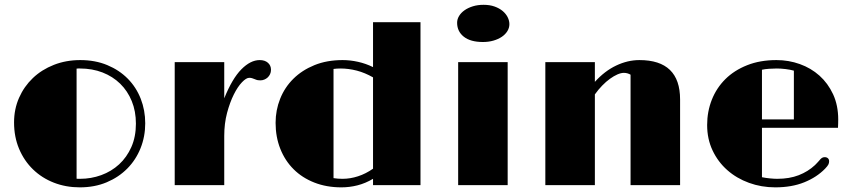

<svg xmlns="http://www.w3.org/2000/svg" viewBox="-20 -785 3613 814"><path d="M39.6 -266.1Q39.6 -322.3 60.8 -370.4Q82 -418.5 119.4 -454.1Q156.7 -489.7 208.3 -510Q259.8 -530.3 320.3 -530.3Q383.8 -530.3 434.8 -509Q485.8 -487.8 521.7 -451.4Q557.6 -415 576.7 -366.2Q595.7 -317.4 595.7 -262.2Q595.7 -206.1 575.9 -156.7Q556.2 -107.4 519.8 -70.6Q483.4 -33.7 432.4 -12.2Q381.3 9.3 318.4 9.3Q259.3 9.3 208.5 -10.5Q157.7 -30.3 120.1 -66.7Q82.5 -103 61 -153.8Q39.6 -204.6 39.6 -266.1ZM304.7 -27.3Q308.6 -26.9 312.3 -26.9Q315.9 -26.9 319.3 -26.9Q366.2 -26.9 409.2 -42.5Q452.1 -58.1 484.9 -88.1Q517.6 -118.2 536.9 -161.6Q556.2 -205.1 556.2 -260.7Q556.2 -313.5 538.6 -356.4Q521 -399.4 489.5 -430.2Q458 -460.9 414.6 -477.8Q371.1 -494.6 318.8 -494.6Q314.9 -494.6 311.5 -494.6Q308.1 -494.6 304.7 -494.1Z M720.7 -521.5H930.7V-368.2Q964.4 -451.7 1003.2 -491Q1042 -530.3 1081.1 -530.3Q1103 -530.3 1116 -518.8Q1128.9 -507.3 1128.9 -489.3Q1128.9 -479 1125 -470.7Q1121.1 -462.4 1114.7 -456.5Q1108.4 -450.7 1100.3 -447.5Q1092.3 -444.3 1084 -444.3Q1078.1 -444.3 1073 -445.1Q1067.9 -445.8 1059.1 -449.7Q1053.7 -452.1 1048.3 -453.6Q1043 -455.1 1036.6 -455.1Q1023.9 -455.1 1005.9 -436.3Q987.8 -417.5 971.2 -384.3Q954.6 -351.1 942.6 -306.2Q930.7 -261.2 930.7 -208.5V0H720.7Z M1148.4 -264.2Q1148.4 -317.9 1167.7 -366.2Q1187 -414.6 1223.6 -450.9Q1260.3 -487.3 1313 -508.8Q1365.7 -530.3 1432.6 -530.3Q1464.8 -530.3 1497.8 -522.9Q1530.8 -515.6 1561.5 -500.5V-690.9H1762.7V0H1561.5V-26.9Q1529.3 -7.8 1495.8 0.7Q1462.4 9.3 1427.2 9.3Q1364.3 9.3 1312.7 -11Q1261.2 -31.2 1224.9 -67.4Q1188.5 -103.5 1168.5 -153.8Q1148.4 -204.1 1148.4 -264.2ZM1394 -29.8Q1402.8 -28.3 1412.8 -27.6Q1422.9 -26.9 1432.1 -26.9Q1464.8 -26.9 1497.8 -37.6Q1530.8 -48.3 1561.5 -69.8V-457Q1527.3 -476.6 1492.7 -485.6Q1458 -494.6 1422.9 -494.6Q1415.5 -494.6 1408.2 -494.1Q1400.9 -493.7 1394 -492.7Z M2027.3 -606.9Q1974.6 -606.9 1946.3 -629.4Q1918 -651.9 1918 -688.5Q1918 -703.6 1926.3 -717.3Q1934.6 -731 1949.5 -741.5Q1964.4 -752 1984.9 -758.3Q2005.4 -764.6 2030.3 -764.6Q2056.6 -764.6 2076.9 -757.3Q2097.2 -750 2111.1 -738.3Q2125 -726.6 2132.3 -711.9Q2139.6 -697.3 2139.6 -682.6Q2139.6 -667 2131.1 -653.1Q2122.6 -639.2 2107.4 -628.9Q2092.3 -618.7 2071.8 -612.8Q2051.3 -606.9 2027.3 -606.9ZM1922.4 -521.5H2132.3V0H1922.4Z M2292 -521.5H2502V-438Q2543.5 -483.9 2592.3 -507.1Q2641.1 -530.3 2690.9 -530.3Q2863.3 -530.3 2863.3 -363.3V0H2653.3V-468.3Q2647.9 -471.7 2640.6 -473.9Q2633.3 -476.1 2625 -476.1Q2612.8 -476.1 2597.7 -469.5Q2582.5 -462.9 2565.9 -450.9Q2549.3 -439 2533 -422.1Q2516.6 -405.3 2502 -384.8V0H2292Z M2978 -254.9Q2978 -312 2997.8 -362.1Q3017.6 -412.1 3055.2 -449.5Q3092.8 -486.8 3147.5 -508.5Q3202.1 -530.3 3272 -530.3Q3323.7 -530.3 3370.8 -513.4Q3418 -496.6 3454.1 -464.4Q3490.2 -432.1 3512 -385.3Q3533.7 -338.4 3533.7 -278.3Q3533.7 -270 3533.4 -261.2Q3533.2 -252.4 3532.7 -243.2H3210.4V-33.7Q3227.1 -30.3 3244.9 -28.6Q3262.7 -26.9 3274.9 -26.9Q3326.7 -26.9 3366.2 -42.2Q3405.8 -57.6 3435.1 -85Q3439.9 -89.8 3444.3 -94.5Q3448.7 -99.1 3452.1 -103Q3459 -111.8 3464.1 -115.2Q3469.2 -118.7 3476.1 -118.7Q3484.9 -118.7 3490 -114Q3495.1 -109.4 3495.1 -101.1Q3495.1 -93.8 3491.9 -87.4Q3488.8 -81.1 3478 -69.8Q3442.9 -33.7 3389.9 -12.2Q3336.9 9.3 3266.6 9.3Q3208 9.3 3155.5 -9.8Q3103 -28.8 3063.5 -63.7Q3023.9 -98.6 3001 -147.2Q2978 -195.8 2978 -254.9ZM3345.7 -278.8V-485.4Q3330.6 -489.7 3310.3 -492.2Q3290 -494.6 3273.4 -494.6Q3258.3 -494.6 3240.7 -493.4Q3223.1 -492.2 3210.4 -489.3V-278.8Z"/></svg>

Font: Limelight
Style: Regular
Weight: 400
Designer: Nicole Fally with help from Eben Sorkin
Foundry: Nicole Fally with help from Eben Sorkin
Version: Version 1.002